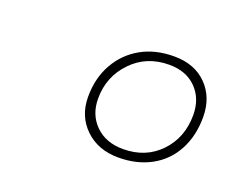

<svg xmlns="http://www.w3.org/2000/svg" viewBox="-57 -842 507 422"><g transform="rotate(20 197.0 -631.5)"><path d="M249 -506Q201 -506 171 -535Q141 -564 141 -609Q141 -653 160 -686.5Q179 -720 212 -738.5Q245 -757 289 -757Q337 -757 365.5 -728Q394 -699 394 -653Q394 -609 376 -575.5Q358 -542 325 -524Q292 -506 249 -506ZM252 -527Q305 -527 338.5 -562Q372 -597 372 -650Q372 -688 348.5 -712Q325 -736 285 -736Q232 -736 197.5 -700Q163 -664 163 -613Q163 -575 187.5 -551Q212 -527 252 -527Z"/></g></svg>

Font: Exo Thin ExtraLight
Style: Italic
Weight: 250
Italic angle: -9°
Version: Version 2.000